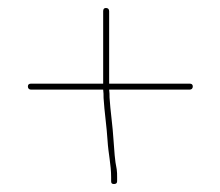

<svg xmlns="http://www.w3.org/2000/svg" viewBox="-20 -537 553 482"><path d="M266 -75C271 -75 274 -77 274 -82V-92C274 -99 274 -105 273 -112C268 -135 267 -159 265 -185C263 -220 257 -259 255 -292C255 -299 255 -305 254 -312H456C461 -312 464 -315 464 -320C464 -325 461 -327 456 -327H254V-509C254 -514 251 -517 246 -517C241 -517 239 -514 239 -509V-327H58C53 -327 50 -325 50 -320C50 -315 53 -312 58 -312H239C240 -305 240 -298 240 -291C242 -257 248 -218 250 -184C252 -151 259 -124 259 -92V-82C259 -77 261 -75 266 -75Z"/></svg>

Font: Electronic
Style: UltTh
Weight: 100
Version: Version 1.011